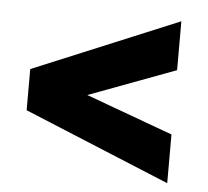

<svg xmlns="http://www.w3.org/2000/svg" viewBox="-42 -625 631 583"><g transform="rotate(5 273.5 -333.0)"><path d="M488 -86.5 43.5 -270V-395.5L488 -580V-431L223 -332L488 -235Z"/></g></svg>

Font: League Spartan ExtraBold
Style: Regular
Weight: 800
Foundry: The League of Moveable Type
Version: Version 2.002